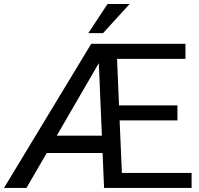

<svg xmlns="http://www.w3.org/2000/svg" viewBox="-27 -927 982 947"><path d="M918 -74.2V0H486.3L479 -172.4H203.6L103.5 0H-7.3L422.9 -710.9H887.7V-636.7H550.3L560.1 -407.2H848.1V-333H563L574.2 -74.2ZM252.9 -257.8H475.6L460.4 -615.7ZM408.7 -763.7 503.4 -907.2H612.3L481.4 -763.7Z"/></svg>

Font: Vazirmatn RD UI
Style: Regular
Weight: 400
Designer: Saber Rastikerdar
Foundry: Saber Rastikerdar
Version: Version 33.003